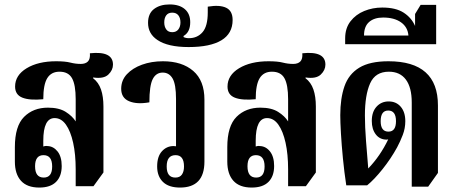

<svg xmlns="http://www.w3.org/2000/svg" viewBox="-20 -835 2053 865"><path d="M157 10Q102 10 74.5 -20.5Q47 -51 47 -107V-172Q47 -267 88.5 -308.5Q130 -350 196 -350Q246 -350 276 -331Q306 -312 321 -288V-388Q321 -453 304.5 -482.5Q288 -512 248 -512Q211 -512 193 -483Q175 -454 175 -388Q114 -382 81 -395Q48 -408 48 -445Q48 -496 100 -527.5Q152 -559 233 -559Q274 -559 297 -553Q320 -547 344 -547Q365 -547 376 -558Q387 -569 385 -595Q489 -606 489 -544Q489 -519 468 -499Q447 -479 400 -486L399 -483Q424 -464 435 -432Q446 -400 446 -355V-58L401 4H321V-72Q321 -140 309.5 -192Q298 -244 277 -273.5Q256 -303 226 -303Q175 -303 175 -201V-175Q177 -176 182.5 -177Q188 -178 194 -177Q221 -176 239.5 -152.5Q258 -129 258 -87Q258 -41 232.5 -15.5Q207 10 157 10ZM177 -35Q215 -35 215 -85Q215 -136 176 -136Q138 -136 138 -86Q138 -35 177 -35Z M791 10Q740 10 714 -15.5Q688 -41 688 -85Q688 -130 709.5 -153.5Q731 -177 762 -177Q768 -177 773 -176V-389Q773 -455 757.5 -481.5Q742 -508 713 -508Q683 -508 668 -478.5Q653 -449 653 -374Q597 -364 561.5 -379Q526 -394 526 -435Q526 -473 551.5 -500.5Q577 -528 619.5 -543.5Q662 -559 714 -559Q800 -559 850.5 -515.5Q901 -472 901 -386V-107Q901 10 791 10ZM770 -35Q790 -35 799.5 -48.5Q809 -62 809 -85Q809 -136 771 -136Q731 -136 731 -85Q731 -35 770 -35Z M830 -623Q736 -623 689 -655Q647 -683 647 -732Q647 -774 674 -794.5Q701 -815 744 -815Q788 -815 812.5 -794Q837 -773 837 -735Q837 -690 807 -673V-668Q817 -663 831 -663Q869 -663 892.5 -690Q916 -717 916 -779V-805Q970 -814 999 -800Q1028 -786 1028 -745Q1028 -684 977.5 -653.5Q927 -623 830 -623ZM756 -690Q774 -690 783.5 -702.5Q793 -715 793 -734Q793 -754 783.5 -766Q774 -778 756 -778Q738 -778 729 -766Q720 -754 720 -734Q720 -715 729 -702.5Q738 -690 756 -690Z M1114 10Q1059 10 1031.5 -20.5Q1004 -51 1004 -107V-172Q1004 -267 1045.5 -308.5Q1087 -350 1153 -350Q1203 -350 1233 -331Q1263 -312 1278 -288V-388Q1278 -453 1261.5 -482.5Q1245 -512 1205 -512Q1168 -512 1150 -483Q1132 -454 1132 -388Q1071 -382 1038 -395Q1005 -408 1005 -445Q1005 -496 1057 -527.5Q1109 -559 1190 -559Q1231 -559 1254 -553Q1277 -547 1301 -547Q1322 -547 1333 -558Q1344 -569 1342 -595Q1446 -606 1446 -544Q1446 -519 1425 -499Q1404 -479 1357 -486L1356 -483Q1381 -464 1392 -432Q1403 -400 1403 -355V-58L1358 4H1278V-72Q1278 -140 1266.5 -192Q1255 -244 1234 -273.5Q1213 -303 1183 -303Q1132 -303 1132 -201V-175Q1134 -176 1139.5 -177Q1145 -178 1151 -177Q1178 -176 1196.5 -152.5Q1215 -129 1215 -87Q1215 -41 1189.5 -15.5Q1164 10 1114 10ZM1134 -35Q1172 -35 1172 -85Q1172 -136 1133 -136Q1095 -136 1095 -86Q1095 -35 1134 -35Z M1835 6V-373Q1835 -441 1808.5 -476.5Q1782 -512 1732 -512Q1671 -512 1647.5 -459.5Q1624 -407 1624 -315Q1624 -265 1629 -200Q1634 -135 1639 -76Q1693 -132 1729 -207Q1726 -206 1722 -206Q1691 -206 1673 -229.5Q1655 -253 1655 -290Q1655 -331 1676.5 -354.5Q1698 -378 1731 -378Q1765 -378 1785.5 -354Q1806 -330 1806 -289Q1806 -257 1794.5 -227Q1783 -197 1769 -171Q1741 -120 1703.5 -73Q1666 -26 1634 0H1540Q1531 -59 1525 -120.5Q1519 -182 1516 -234Q1513 -286 1513 -316Q1513 -392 1532 -446.5Q1551 -501 1598.5 -530Q1646 -559 1730 -559Q1953 -559 1953 -360V-56L1909 6ZM1730 -242Q1764 -242 1764 -289Q1764 -337 1729 -337Q1695 -337 1695 -289Q1695 -242 1730 -242Z M1535 -636V-662Q1535 -708 1559 -739Q1583 -770 1621 -785.5Q1659 -801 1702 -801Q1763 -801 1798.5 -778Q1834 -755 1850 -718V-772L1875 -813H1945V-636ZM1620 -675H1820Q1817 -713 1786.5 -734.5Q1756 -756 1706 -756Q1666 -756 1643 -736Q1620 -716 1620 -675Z"/></svg>

Font: Noto Serif Thai ExtraCondensed
Style: Bold
Weight: 700
Width: 2
Designer: Monotype Design Team
Foundry: Monotype Imaging Inc.
Version: Version 2.002; ttfautohint (v1.8.4.7-5d5b)